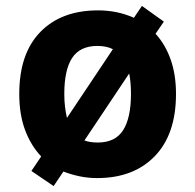

<svg xmlns="http://www.w3.org/2000/svg" viewBox="-20 -591 659 648"><path d="M574 -274Q574 -138 502.5 -64Q431 10 308 10Q277 10 248.5 4Q220 -2 194 -12L161 37L86 -14L119 -63Q84 -100 64.5 -152.5Q45 -205 45 -274Q45 -410 116 -483Q187 -556 311 -556Q376 -556 432 -531L459 -571L533 -518L505 -477Q538 -441 556 -390Q574 -339 574 -274ZM197 -274Q197 -250 199.5 -230Q202 -210 206 -193L361 -425Q339 -436 309 -436Q250 -436 223.5 -395.5Q197 -355 197 -274ZM422 -274Q422 -313 416 -343L265 -117Q283 -110 310 -110Q369 -110 395.5 -151.5Q422 -193 422 -274Z"/></svg>

Font: Noto Sans Bamum
Style: Regular
Weight: 400
Designer: Monotype Design Team
Foundry: Monotype Imaging Inc.
Version: Version 2.001